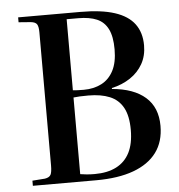

<svg xmlns="http://www.w3.org/2000/svg" viewBox="-52 -772 764 821"><g transform="rotate(-5 330.0 -361.5)"><path d="M56 0V-22L110 -26Q129 -29 135 -40Q141 -51 141 -81V-651Q141 -676 134.5 -686Q128 -696 108 -698L56 -702V-723H324Q413 -723 470 -704.5Q527 -686 554.5 -649Q582 -612 582 -557Q582 -512 562.5 -477.5Q543 -443 508.5 -420Q474 -397 429 -387V-383Q522 -375 572 -331Q622 -287 622 -208Q622 -140 588 -94Q554 -48 488.5 -24Q423 0 328 0ZM324 -27Q379 -27 417 -46.5Q455 -66 474.5 -104.5Q494 -143 494 -202Q494 -262 474.5 -297.5Q455 -333 417.5 -348.5Q380 -364 326 -364Q284 -364 262 -361V-32Q273 -30 289.5 -28.5Q306 -27 324 -27ZM309 -390Q352 -390 385 -407Q418 -424 436.5 -459.5Q455 -495 455 -551Q455 -606 439 -638Q423 -670 391.5 -683.5Q360 -697 311 -697H262V-392Q271 -391 282 -390.5Q293 -390 309 -390Z"/></g></svg>

Font: Literata 60pt Medium
Style: Regular
Weight: 500
Designer: Latin by Veronika Burian and Jose Scaglione. Greek by Irene Vlachou. Cyrillic by Vera Evstafieva.
Foundry: TypeTogether
Version: Version 3.103;gftools[0.9.29]